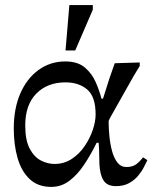

<svg xmlns="http://www.w3.org/2000/svg" viewBox="-20 -719 601 753"><path d="M181 14Q129 14 96.5 -16.5Q64 -47 49 -99Q34 -151 34 -215Q34 -293 59.5 -352Q85 -411 131 -444.5Q177 -478 236 -478Q285 -478 313 -454Q341 -430 355.5 -396.5Q370 -363 378 -332H384Q399 -381 409.5 -412.5Q420 -444 430 -471L528 -474V-460L506 -424Q462 -345 434 -296.5Q406 -248 406 -244Q406 -217 409 -185.5Q412 -154 419.5 -126.5Q427 -99 440.5 -81.5Q454 -64 476 -64Q500 -64 514.5 -75Q529 -86 541 -102L558 -91Q553 -81 544.5 -64Q536 -47 522 -30Q508 -13 486.5 -1Q465 11 435 11Q400 11 386 -11.5Q372 -34 370 -74Q369 -93 369 -113.5Q369 -134 367 -159H359Q336 -112 309.5 -72.5Q283 -33 251.5 -9.5Q220 14 181 14ZM194 -76Q231 -76 261 -95.5Q291 -115 312 -146Q333 -177 344 -210Q355 -243 355 -270Q355 -340 322 -368Q289 -396 237 -396Q166 -396 122.5 -352Q79 -308 79 -227Q79 -169 96.5 -136Q114 -103 140.5 -89.5Q167 -76 194 -76ZM275 -521H237L252 -699H344V-681Z"/></svg>

Font: STIX Two Text
Style: Regular
Weight: 400
Designer: Ross Mills, John Hudson & Paul Hanslow, Tiro Typeworks Ltd; with prior portions MicroPress Inc., and Coen Hoffman.
Foundry: Tiro Typeworks Ltd
Version: Version 2.13 b171